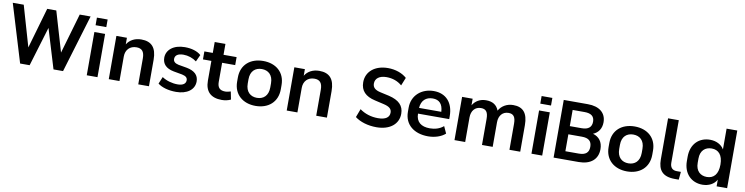

<svg xmlns="http://www.w3.org/2000/svg" viewBox="-18 -1537 9145 2357"><g transform="rotate(10 4554.5 -359.0)"><path d="M344.2 0 492.7 -491.2 641.6 0H760.7L977.5 -718.8H841.8L696.8 -219.7L549.8 -718.8H436.5L290.5 -212.4L144 -718.8H7.3L225.6 0Z M1189.9 -624V-718.8H1056.2V-624ZM1189.9 0V-539.1H1056.2V0Z M1463.9 0V-306.6C1463.9 -388.7 1516.6 -444.3 1598.1 -444.3C1664.1 -444.3 1698.2 -411.1 1698.2 -324.2V0H1831.5V-330.1C1831.5 -481.9 1767.1 -549.3 1641.1 -549.3C1563 -549.3 1498.5 -516.6 1461.9 -457V-539.1H1330.6V0Z M2169.9 10.7C2305.2 10.7 2397.9 -54.7 2397.9 -159.2C2397.9 -238.3 2346.2 -284.7 2250.5 -303.7L2143.1 -322.3C2096.7 -332.5 2077.1 -353.5 2077.1 -383.8C2077.1 -426.8 2110.8 -455.1 2182.1 -455.1C2240.7 -455.1 2300.3 -435.1 2346.2 -400.4L2385.7 -486.3C2339.8 -527.8 2267.1 -549.3 2183.6 -549.3C2042 -549.3 1955.6 -475.1 1955.6 -378.4C1955.6 -300.8 2003.4 -250.5 2097.7 -232.4L2206.5 -212.9C2254.4 -202.6 2274.9 -184.1 2274.9 -151.9C2274.9 -108.9 2238.8 -83.5 2173.3 -83.5C2103.5 -83.5 2030.8 -104.5 1978.5 -140.1L1941.9 -52.7C1991.7 -13.2 2074.2 10.7 2169.9 10.7Z M2740.7 10.7C2781.2 10.7 2824.2 0.5 2851.6 -13.7L2832 -111.3C2808.6 -104.5 2786.6 -98.6 2763.7 -98.6C2695.8 -98.6 2666 -132.8 2666 -201.2V-439.5H2829.1V-539.1H2666V-674.8H2532.2V-539.1H2427.2V-439.5H2532.2V-193.4C2532.2 -59.1 2602.1 10.7 2740.7 10.7Z M3160.6 10.7C3318.8 10.7 3432.1 -84 3432.1 -244.1V-295.9C3432.1 -456.1 3318.8 -549.3 3160.6 -549.3C3002.4 -549.3 2887.7 -456.1 2887.7 -295.9V-244.1C2887.7 -84 3002.4 10.7 3160.6 10.7ZM3160.6 -89.8C3081.1 -89.8 3020 -139.2 3020 -244.1V-295.9C3020 -400.4 3081.1 -448.7 3160.6 -448.7C3240.2 -448.7 3300.8 -399.9 3300.8 -295.9V-244.1C3300.8 -139.6 3240.2 -89.8 3160.6 -89.8Z M3682.1 0V-306.6C3682.1 -388.7 3734.9 -444.3 3816.4 -444.3C3882.3 -444.3 3916.5 -411.1 3916.5 -324.2V0H4049.8V-330.1C4049.8 -481.9 3985.4 -549.3 3859.4 -549.3C3781.2 -549.3 3716.8 -516.6 3680.2 -457V-539.1H3548.8V0Z M4667.5 10.7C4834.5 10.7 4940.4 -75.2 4940.4 -204.6C4940.4 -305.2 4879.9 -366.2 4752 -396.5L4643.6 -420.4C4572.8 -436 4544.9 -465.8 4544.9 -513.2C4544.9 -576.2 4596.7 -616.7 4684.6 -616.7C4760.3 -616.7 4825.7 -593.3 4878.4 -547.9L4918.9 -648.4C4864.3 -698.7 4777.3 -729.5 4684.6 -729.5C4522.5 -729.5 4413.1 -639.6 4413.1 -505.9C4413.1 -400.9 4473.1 -337.4 4596.2 -310.1L4704.1 -285.2C4779.8 -268.1 4809.1 -241.7 4809.1 -195.3C4809.1 -138.7 4765.1 -102.1 4667.5 -102.1C4580.1 -102.1 4502 -127.9 4439 -173.8L4399.4 -68.8C4462.9 -19.5 4561 10.7 4667.5 10.7Z M5311.5 10.7C5392.6 10.7 5475.6 -15.1 5524.9 -61L5485.4 -147.5C5439 -106.9 5377 -89.8 5315.9 -89.8C5209 -89.8 5143.1 -138.2 5142.6 -242.7H5531.7V-278.8C5531.7 -446.3 5439.5 -549.3 5286.6 -549.3C5135.3 -549.3 5016.6 -448.7 5016.6 -295.9V-244.1C5016.6 -81.5 5139.2 10.7 5311.5 10.7ZM5290 -457.5C5370.1 -457.5 5415.5 -411.1 5420.4 -314H5143.1C5149.4 -408.2 5206.5 -457.5 5290 -457.5Z M5773.4 0V-306.2C5773.4 -389.6 5819.8 -444.3 5893.1 -444.3C5953.6 -444.3 5982.9 -412.1 5982.9 -325.2V0H6116.2V-306.2C6116.2 -389.6 6163.1 -444.3 6236.3 -444.3C6296.4 -444.3 6325.2 -412.1 6325.2 -325.2V0H6459.5V-330.1C6459.5 -482.4 6397.9 -549.3 6277.3 -549.3C6198.2 -549.3 6132.3 -510.3 6097.7 -448.2C6071.3 -518.6 6017.1 -549.3 5938.5 -549.3C5863.8 -549.3 5805.7 -515.1 5771.5 -457V-539.1H5640.1V0Z M6733.4 -624V-718.8H6599.6V-624ZM6733.4 0V-539.1H6599.6V0Z M7188.5 0C7335.9 0 7424.3 -74.2 7424.3 -200.7C7424.3 -289.6 7380.4 -349.6 7301.3 -372.1C7366.7 -398.9 7404.3 -455.6 7404.3 -532.7C7404.3 -648.9 7321.3 -718.8 7175.8 -718.8H6875.5V0ZM7004.4 -313H7172.4C7256.8 -313 7296.4 -279.8 7296.4 -207.5C7296.4 -136.2 7255.9 -102.1 7171.4 -102.1H7004.4ZM7004.4 -616.7H7152.8C7235.8 -616.7 7276.4 -584.5 7276.4 -517.6C7276.4 -450.2 7234.9 -415 7153.3 -415H7004.4Z M7791 10.7C7949.2 10.7 8062.5 -84 8062.5 -244.1V-295.9C8062.5 -456.1 7949.2 -549.3 7791 -549.3C7632.8 -549.3 7518.1 -456.1 7518.1 -295.9V-244.1C7518.1 -84 7632.8 10.7 7791 10.7ZM7791 -89.8C7711.4 -89.8 7650.4 -139.2 7650.4 -244.1V-295.9C7650.4 -400.4 7711.4 -448.7 7791 -448.7C7870.6 -448.7 7931.2 -399.9 7931.2 -295.9V-244.1C7931.2 -139.6 7870.6 -89.8 7791 -89.8Z M8387.2 0H8435.5L8444.8 -98.6H8393.1C8336.4 -98.6 8309.6 -132.8 8309.6 -189V-718.8H8175.8V-206.5C8175.8 -73.7 8232.4 0 8387.2 0Z M8731 10.7C8809.1 10.7 8876 -23.9 8907.7 -83.5V0H9038.6V-718.8H8905.3V-460C8872.1 -516.6 8806.6 -549.3 8731 -549.3C8595.7 -549.3 8494.1 -457.5 8494.1 -296.4V-243.7C8494.1 -83 8596.7 10.7 8731 10.7ZM8768.1 -92.3C8689.5 -92.3 8628.9 -141.1 8628.9 -243.7V-296.4C8628.9 -398.9 8689.5 -447.3 8768.1 -447.3C8853.5 -447.3 8907.7 -390.6 8907.7 -270.5C8907.7 -149.9 8853.5 -92.3 8768.1 -92.3Z"/></g></svg>

Font: Winston SemiBold
Style: Regular
Weight: 600
Designer: Vernon Adams, Kim Jin-seong, David Berlow, Cristiano Sobral
Foundry: The Winston Project Authors
Version: Version 3.004